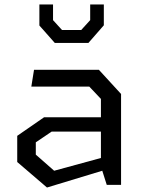

<svg xmlns="http://www.w3.org/2000/svg" viewBox="-20 -826 640 858"><path d="M457 0 437 -63 190 12 57 -102V-219L177 -302H431V-384L379 -439H120L132 -514H422L521 -406V0ZM140 -135 222 -63 431 -120V-238H211L140 -190ZM156 -712V-806H217V-736L257 -692H343L383 -736V-806H444V-713L375 -634H225Z"/></svg>

Font: Moralerspace Krypton JPDOC
Style: Regular
Weight: 400
Version: v0.0.6; ttfautohint (v1.8.4.7-5d5b-dirty) -l 6 -r 45 -G 200 